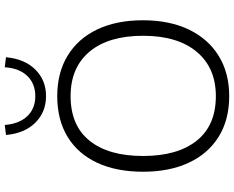

<svg xmlns="http://www.w3.org/2000/svg" viewBox="-108 -865 981 805"><g transform="rotate(-90 382.5 -462.5)"><path d="M65 -353Q65 -465 102.5 -545.5Q140 -626 211 -669.5Q282 -713 382 -713Q480 -713 551.5 -669.5Q623 -626 661.5 -545.5Q700 -465 700 -354Q700 -242 661 -161Q622 -80 550.5 -36Q479 8 382 8Q283 8 212 -36Q141 -80 103 -161Q65 -242 65 -353ZM131 -353Q131 -209 195 -128.5Q259 -48 382 -48Q501 -48 568 -128.5Q635 -209 635 -353Q635 -498 568.5 -577.5Q502 -657 382 -657Q259 -657 195 -577.5Q131 -498 131 -353ZM382 -760Q315 -760 270.5 -805Q226 -850 219 -928L261 -933Q266 -872 298 -838.5Q330 -805 382 -805Q434 -805 466.5 -838.5Q499 -872 503 -933L545 -928Q538 -850 493.5 -805Q449 -760 382 -760Z"/></g></svg>

Font: Mulish ExtraLight Light
Style: Regular
Weight: 300
Version: Version 3.603